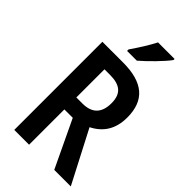

<svg xmlns="http://www.w3.org/2000/svg" viewBox="-281 -1019 1100 1100"><g transform="rotate(45 269.5 -468.5)"><path d="M437 -928V-937H303C280 -892 246 -838 212 -789V-777H291C337 -816 409 -889 437 -928ZM242 -714H75V0H195V-286H263L399 0H533L369 -316C441 -352 483 -413 483 -508C483 -646 406 -714 242 -714ZM239 -611C322 -611 361 -579 361 -502C361 -423 322 -383 244 -383H195V-611Z"/></g></svg>

Font: Noto Sans Armenian Condensed SemiBold
Style: Regular
Weight: 600
Width: 3
Designer: Monotype Design Team
Foundry: Monotype Imaging Inc.
Version: Version 2.008